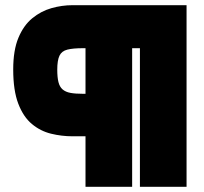

<svg xmlns="http://www.w3.org/2000/svg" viewBox="-20 -722 786 741"><path d="M260 -196H310V-1H490V-536H520V-1H700V-702H260Q219 -702 178.5 -690.5Q138 -679 104.5 -651.5Q71 -624 51 -576Q31 -528 31 -454Q31 -373 50.5 -322Q70 -271 103 -243.5Q136 -216 177 -206Q218 -196 260 -196ZM300 -536H310V-360H300Q271 -360 252 -363.5Q233 -367 221.5 -377Q210 -387 205.5 -405.5Q201 -424 201 -453Q201 -489 209.5 -507Q218 -525 240 -530.5Q262 -536 300 -536Z"/></svg>

Font: Advent Pro Black
Style: Regular
Weight: 900
Version: Version 3.000